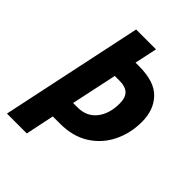

<svg xmlns="http://www.w3.org/2000/svg" viewBox="-209 -812 909 909"><g transform="rotate(45 246.0 -357.0)"><path d="M6 0 157 -714H290L266 -601H290Q393 -601 439.5 -552.5Q486 -504 486 -424Q486 -348 454.5 -284Q423 -220 363 -182Q303 -144 218 -144H169L139 0ZM222 -257Q282 -257 316 -299.5Q350 -342 350 -411Q350 -451 331 -469Q312 -487 273 -487H241L192 -257Z"/></g></svg>

Font: Noto Sans Condensed
Style: Bold Italic
Weight: 700
Width: 3
Italic angle: -12°
Designer: Monotype Design Team
Foundry: Monotype Imaging Inc.
Version: Version 2.013; ttfautohint (v1.8.4.7-5d5b)